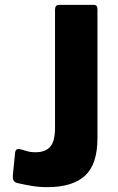

<svg xmlns="http://www.w3.org/2000/svg" viewBox="-20 -762 487 792"><path d="M382 -192Q382 -84 330.5 -37Q279 10 175 10Q141 10 111.5 5Q82 0 56 -6Q43 -8 37.5 -15.5Q32 -23 33 -39L42 -129Q43 -150 61 -147Q74 -144 89.5 -139Q105 -134 127 -134Q167 -134 187 -156.5Q207 -179 207 -235V-723Q207 -742 224 -742H367Q382 -742 382 -724V-192Z"/></svg>

Font: Libre Franklin Thin
Style: Bold
Weight: 700
Version: Version 3.000